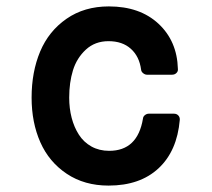

<svg xmlns="http://www.w3.org/2000/svg" viewBox="-20 -559 658 596"><path d="M316.9 17.1Q242.2 17.1 187.3 -19.5Q132.3 -56.2 105.2 -117.4Q78.1 -178.7 78.1 -255.9Q78.1 -335.9 104.7 -399.2Q131.3 -462.4 186.5 -500.7Q241.7 -539.1 317.9 -539.1Q414.1 -539.1 471.9 -485.4Q529.8 -431.6 532.2 -345.2Q533.2 -337.9 527.8 -332.5Q522.5 -327.1 514.2 -327.1H436Q430.2 -327.1 424.3 -331.8Q418.5 -336.4 418 -342.8Q412.6 -383.8 386.2 -407.5Q359.9 -431.2 316.9 -431.2Q274.9 -431.2 246.6 -405Q218.3 -378.9 206.5 -340.8Q194.8 -302.7 194.8 -255.9Q194.8 -222.7 202.4 -193.4Q210 -164.1 224.9 -140.9Q239.7 -117.7 263.9 -104.2Q288.1 -90.8 318.8 -90.8Q407.2 -90.8 423.8 -190.9Q424.3 -197.3 429.9 -201.7Q435.5 -206.1 441.9 -206.1H520Q528.3 -206.1 533.4 -200.7Q538.6 -195.3 538.1 -187Q529.8 -90.3 472.2 -36.6Q414.6 17.1 316.9 17.1Z"/></svg>

Font: Fragment Mono
Style: Bold
Weight: 700
Designer: Wei Huang based on Nimbus Sans by URW Studio, based on Helvetica by Max Miedinger.
Foundry: Wei Huang
Version: Version 1.011